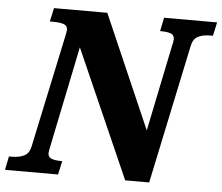

<svg xmlns="http://www.w3.org/2000/svg" viewBox="-74 -772 959 829"><g transform="rotate(5 405.5 -357.0)"><path d="M-11 -59H1Q34 -59 55.5 -70Q77 -81 83 -112L184 -587Q191 -620 191 -625Q191 -643 175 -649Q159 -655 126 -655H114L127 -714H358L572 -223L648 -592Q654 -616 654 -625Q654 -643 639 -649Q624 -655 598 -655H592L604 -714H834L821 -655H810Q777 -655 756 -644Q735 -633 729 -602L602 0H498L253 -555L164 -123Q158 -95 158 -89Q158 -71 173.5 -65Q189 -59 215 -59H220L207 0H-23Z"/></g></svg>

Font: Noto Serif NarrowBlack
Style: Italic
Weight: 900
Width: 4
Italic angle: -12°
Designer: Monotype Design Team
Foundry: Monotype Imaging Inc.
Version: Version 1.001